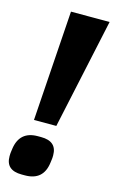

<svg xmlns="http://www.w3.org/2000/svg" viewBox="-121 -746 480 797"><g transform="rotate(15 118.5 -347.0)"><path d="M81 -700H247L145 -226H49ZM-10 -54Q-10 -66 -9 -72L-7 -87Q4 -165 82 -165H96Q164 -165 164 -105Q164 -93 163 -87L161 -72Q151 6 72 6H58Q-10 6 -10 -54Z"/></g></svg>

Font: Krub
Style: Bold Italic
Weight: 700
Italic angle: -8°
Designer: Ekaluck Peanpanawate
Foundry: Cadson Demak Co.,Ltd.
Version: Version 1.000; ttfautohint (v1.6)